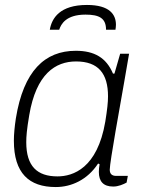

<svg xmlns="http://www.w3.org/2000/svg" viewBox="-20 -743 571 775"><path d="M331 -723C222 -723 189 -670 181 -623H219C226 -645 246 -684 325 -684C380 -684 408 -670 408 -623H446C447 -630 448 -636 448 -643C448 -684 423 -723 331 -723ZM205 12C268 12 333 -17 376 -83L382 -80C380 -69 379 -58 379 -49C379 -11 397 10 437 10C458 10 478 1 491 -6L496 -33H449C431 -33 423 -42 423 -58C423 -89 466 -323 481 -410L501 -526H465L442 -446H436C409 -510 361 -538 286 -538C161 -538 75 -457 44 -265C39 -232 36 -201 36 -175C36 -44 97 12 205 12ZM212 -31C130 -31 86 -72 86 -169C86 -192 88 -219 98 -278C126 -445 204 -495 287 -495C377 -495 416 -446 416 -354C416 -330 413 -302 405 -252C373 -64 275 -31 212 -31Z"/></svg>

Font: Archivo Thin
Style: Italic
Weight: 100
Italic angle: -10°
Designer: Hector Gatti
Foundry: Omnibus-Type
Version: Version 2.001